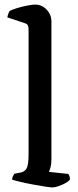

<svg xmlns="http://www.w3.org/2000/svg" viewBox="-20 -820 341 840"><path d="M210 0Q202 0 178.5 -3.5Q155 -7 125.5 -12.5Q96 -18 70.5 -24Q45 -30 33 -34Q33 -42 36.5 -49Q40 -56 43 -60L70 -65Q87 -68 96 -82.5Q105 -97 105 -145V-694Q105 -702 102 -708.5Q99 -715 90 -718L12 -744Q14 -754 17 -761.5Q20 -769 22 -772Q33 -778 54.5 -784.5Q76 -791 98.5 -795.5Q121 -800 133 -800Q163 -800 184 -778Q205 -756 205 -725V-125Q205 -103 201 -88.5Q197 -74 194 -68L279 -59Q281 -56 283.5 -50.5Q286 -45 286 -35Q281 -27 266.5 -19Q252 -11 236 -5.5Q220 0 210 0Z"/></svg>

Font: Texturina Medium 12pt Medium
Style: Regular
Weight: 500
Version: Version 1.002